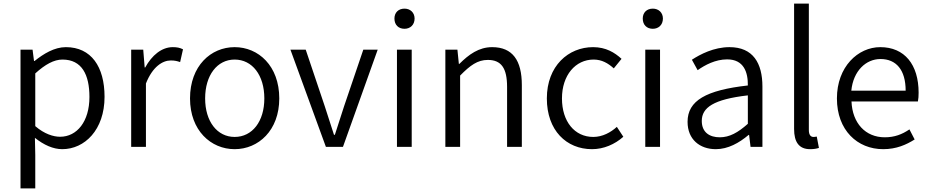

<svg xmlns="http://www.w3.org/2000/svg" viewBox="-20 -816 5167 1067"><path d="M94 231H176V45L174 -50C224 -10 276 13 326 13C450 13 561 -94 561 -278C561 -445 487 -554 346 -554C282 -554 222 -517 172 -477H169L161 -540H94ZM314 -56C277 -56 227 -71 176 -115V-408C231 -458 280 -485 327 -485C435 -485 477 -401 477 -277C477 -141 408 -56 314 -56Z M709 0H791V-352C828 -446 884 -480 929 -480C951 -480 963 -477 981 -471L997 -542C979 -551 963 -554 940 -554C879 -554 824 -509 787 -441H784L776 -540H709Z M1284 13C1416 13 1532 -91 1532 -269C1532 -450 1416 -554 1284 -554C1152 -554 1036 -450 1036 -269C1036 -91 1152 13 1284 13ZM1284 -55C1187 -55 1120 -141 1120 -269C1120 -398 1187 -485 1284 -485C1382 -485 1449 -398 1449 -269C1449 -141 1382 -55 1284 -55Z M1791 0H1886L2079 -540H1999L1892 -225C1875 -173 1857 -118 1841 -67H1836C1819 -118 1802 -173 1785 -225L1679 -540H1594Z M2186 0H2268V-540H2186ZM2228 -656C2260 -656 2284 -678 2284 -713C2284 -746 2260 -768 2228 -768C2194 -768 2172 -746 2172 -713C2172 -678 2194 -656 2228 -656Z M2455 0H2537V-396C2593 -453 2634 -483 2691 -483C2766 -483 2798 -437 2798 -333V0H2880V-343C2880 -481 2828 -554 2715 -554C2641 -554 2585 -513 2533 -461H2530L2522 -540H2455Z M3270 13C3335 13 3397 -14 3444 -56L3408 -111C3374 -80 3328 -55 3277 -55C3173 -55 3103 -141 3103 -269C3103 -398 3178 -485 3279 -485C3324 -485 3359 -465 3391 -436L3434 -489C3396 -524 3347 -554 3276 -554C3139 -554 3019 -450 3019 -269C3019 -91 3128 13 3270 13Z M3566 0H3648V-540H3566ZM3608 -656C3640 -656 3664 -678 3664 -713C3664 -746 3640 -768 3608 -768C3574 -768 3552 -746 3552 -713C3552 -678 3574 -656 3608 -656Z M3958 13C4026 13 4088 -22 4140 -66H4143L4151 0H4217V-335C4217 -465 4165 -554 4034 -554C3947 -554 3871 -514 3825 -484L3857 -426C3898 -455 3956 -486 4021 -486C4114 -486 4137 -414 4136 -341C3904 -315 3801 -257 3801 -139C3801 -41 3869 13 3958 13ZM3980 -53C3925 -53 3880 -79 3880 -144C3880 -218 3945 -264 4136 -286V-128C4081 -79 4034 -53 3980 -53Z M4482 13C4505 13 4518 10 4531 6L4519 -57C4508 -55 4504 -55 4500 -55C4486 -55 4475 -66 4475 -93V-796H4393V-99C4393 -27 4420 13 4482 13Z M4888 13C4962 13 5017 -12 5063 -41L5034 -97C4993 -69 4951 -53 4897 -53C4789 -53 4717 -132 4712 -252H5081C5084 -266 5085 -283 5085 -301C5085 -457 5007 -554 4872 -554C4748 -554 4631 -445 4631 -269C4631 -92 4745 13 4888 13ZM4711 -312C4722 -423 4793 -488 4873 -488C4961 -488 5013 -427 5013 -312Z"/></svg>

Font: Noto Sans KR DemiLight
Style: Regular
Weight: 350
Designer: Ryoko NISHIZUKA 西塚涼子 (kana, bopomofo & ideographs); Paul D. Hunt (Latin, Greek & Cyrillic); Sandoll Communications 산돌커뮤니
Foundry: Adobe
Version: Version 2.004;hotconv 1.0.118;makeotfexe 2.5.65603